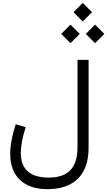

<svg xmlns="http://www.w3.org/2000/svg" viewBox="-20 -1060 742 1329"><path d="M488.8 -975.6 552.8 -911.5 617.1 -975.6 552.8 -1039.8ZM573.9 -825.3 637.9 -761.1 702.2 -825.3 637.9 -889.4ZM403.7 -825.3 467.7 -761.1 532 -825.3 467.7 -889.4ZM316.6 169.3Q220.8 169.3 172.5 126.7Q124.1 84.1 124.1 -0.8Q124.1 -36.5 132.4 -81.9Q140.7 -127.2 157.9 -179.4L88.7 -199.9Q68.8 -137.3 59.8 -88Q50.7 -38.8 50.7 3.6Q50.7 121.3 118 185.3Q185.3 249.2 307.3 249.2Q399.5 249.2 463.2 216.8Q526.9 184.5 560.1 120.4Q593.2 56.3 593.2 -38.6V-645.7H516.5V-43.2Q516.5 65.3 467.8 117.3Q419 169.3 316.6 169.3Z"/></svg>

Font: Estedad VF
Style: Regular
Weight: 100
Designer: Amin Abedi
Version: Version 7.3